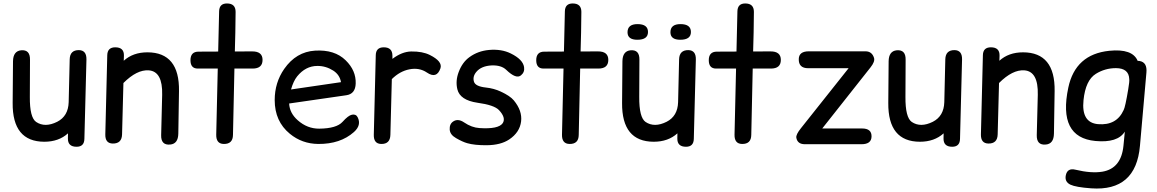

<svg xmlns="http://www.w3.org/2000/svg" viewBox="-20 -806 6644 1103"><path d="M419.9 37.1Q463.9 37.1 464.8 -8.3L476.6 -464.4Q477.5 -517.1 433.6 -518.1Q381.8 -518.6 380.4 -465.3L374.5 -218.8Q372.1 -138.7 308.6 -106.4Q238.3 -71.3 187.5 -105.5Q150.4 -131.3 151.4 -249.5L152.3 -462.9Q153.3 -521.5 101.6 -517.1Q55.7 -512.7 54.7 -454.1L52.7 -214.4Q50.8 7.8 234.4 8.3Q317.4 8.3 370.6 -40L370.1 -11.2Q369.1 37.1 419.9 37.1Z M642.1 -534.2Q597.2 -534.2 596.2 -488.8L585 -34.7Q583.5 17.6 627.4 18.6Q679.7 19.5 681.2 -33.7L689 -329.1Q766.6 -406.7 834.5 -401.9Q915 -396 911.6 -261.2L905.8 -29.8Q904.3 29.3 957.5 24.4Q1003.4 20.5 1004.4 -38.6L1008.3 -282.7Q1011.7 -504.9 827.1 -505.4Q744.1 -505.4 690.9 -457Q691.4 -471.7 691.9 -485.8Q693.4 -534.2 642.1 -534.2Z M1283.7 -786.1Q1239.7 -786.1 1238.8 -740.7L1233.4 -509.8Q1176.8 -509.3 1120.6 -509.3Q1074.2 -509.3 1074.2 -460Q1074.2 -412.1 1116.2 -412.1Q1173.3 -412.1 1231 -412.1L1222.2 -32.2Q1221.2 20 1265.1 21Q1317.9 22 1318.4 -31.2L1326.7 -412.1Q1378.9 -412.1 1431.2 -412.1Q1488.3 -412.1 1488.3 -461.9Q1488.3 -511.2 1428.2 -510.7L1329.1 -510.3Q1332.5 -613.3 1333.5 -737.8Q1333.5 -786.1 1283.7 -786.1Z M1641.1 -211.4 1969.2 -258.8Q2021.5 -266.1 2023.4 -326.2Q2025.9 -400.9 1965.8 -459.5Q1902.3 -522 1789.6 -515.1Q1681.2 -508.3 1612.8 -410.2Q1558.1 -331.5 1558.1 -231Q1558.1 -108.9 1645 -37.6Q1714.8 20 1808.1 21Q1935.1 22 2013.2 -47.4Q2057.6 -86.9 2034.7 -132.3Q2024.9 -151.9 2001.5 -147Q1980.5 -142.6 1947.8 -106Q1913.6 -67.9 1814 -66.9Q1745.6 -66.4 1690.9 -114.7Q1643.6 -156.2 1641.1 -211.4ZM1651.9 -292Q1665.5 -340.3 1687 -367.2Q1735.8 -427.2 1803.2 -427.2Q1851.6 -427.7 1894.5 -400.4Q1931.6 -376.5 1939 -334Z M2184.6 -534.2Q2139.6 -534.2 2138.7 -488.8L2127.4 -32.2Q2126 20 2169.9 21Q2221.2 22 2222.7 -31.2L2231 -351.6Q2276.9 -397 2332 -407.7Q2388.7 -418.9 2432.6 -389.2Q2488.8 -351.1 2510.3 -413.6Q2523.4 -453.1 2449.2 -490.2Q2407.2 -511.2 2342.3 -510.3Q2289.1 -509.3 2234.4 -467.8Q2234.4 -477.1 2234.4 -485.8Q2234.4 -534.2 2184.6 -534.2Z M2734.4 -70.3Q2689.5 -73.2 2646.5 -102.5Q2611.3 -126.5 2584 -108.4Q2561.5 -93.8 2563.5 -61.5Q2565.4 -32.2 2599.6 -12.7Q2637.7 9.3 2664.1 16.6Q2707 28.8 2775.4 28.3Q2856.4 27.8 2905.3 -4.9Q2965.8 -45.4 2973.6 -108.4Q2981 -169.9 2931.6 -229.5Q2910.6 -254.9 2856.9 -279.8Q2817.4 -298.3 2771 -303.2Q2711.9 -309.6 2703.1 -335.9Q2693.4 -366.2 2717.3 -394Q2745.6 -427.2 2804.7 -430.2Q2859.9 -432.1 2888.2 -404.8Q2944.8 -350.1 2972.7 -373Q2995.1 -391.1 2990.7 -420.4Q2983.9 -464.8 2914.1 -499Q2860.4 -525.4 2789.1 -519Q2725.6 -513.2 2677.2 -478Q2636.2 -448.7 2615.2 -392.6Q2595.7 -341.8 2607.4 -293Q2622.6 -230.5 2722.7 -215.8Q2819.3 -202.6 2846.7 -173.3Q2887.7 -129.4 2868.2 -98.6Q2843.8 -63 2734.4 -70.3Z M3270 -786.1Q3226.1 -786.1 3225.1 -740.7L3219.7 -509.8Q3163.1 -509.3 3106.9 -509.3Q3060.5 -509.3 3060.5 -460Q3060.5 -412.1 3102.5 -412.1Q3159.7 -412.1 3217.3 -412.1L3208.5 -32.2Q3207.5 20 3251.5 21Q3304.2 22 3304.7 -31.2L3313 -412.1Q3365.2 -412.1 3417.5 -412.1Q3474.6 -412.1 3474.6 -461.9Q3474.6 -511.2 3414.6 -510.7L3315.4 -510.3Q3318.8 -613.3 3319.8 -737.8Q3319.8 -786.1 3270 -786.1Z M3920.9 37.1Q3964.8 37.1 3965.8 -8.3L3977.5 -464.4Q3978.5 -517.1 3934.6 -518.1Q3882.8 -518.6 3881.3 -465.3L3875.5 -218.8Q3873 -138.7 3809.6 -106.4Q3739.3 -71.3 3688.5 -105.5Q3651.4 -131.3 3652.3 -249.5L3653.3 -462.9Q3654.3 -521.5 3602.5 -517.1Q3556.6 -512.7 3555.7 -454.1L3553.7 -214.4Q3551.8 7.8 3735.4 8.3Q3818.4 8.3 3871.6 -40L3871.1 -11.2Q3870.1 37.1 3920.9 37.1ZM3889.2 -667.5Q3831.5 -667.5 3831.5 -620.6Q3831.5 -577.6 3888.2 -577.6Q3949.2 -577.6 3949.2 -622.1Q3949.2 -667.5 3889.2 -667.5ZM3642.6 -667.5Q3585 -667.5 3585 -620.6Q3585 -577.6 3641.6 -577.6Q3702.6 -577.6 3702.6 -622.1Q3702.6 -667.5 3642.6 -667.5Z M4261.2 -786.1Q4217.3 -786.1 4216.3 -740.7L4210.9 -509.8Q4154.3 -509.3 4098.1 -509.3Q4051.8 -509.3 4051.8 -460Q4051.8 -412.1 4093.8 -412.1Q4150.9 -412.1 4208.5 -412.1L4199.7 -32.2Q4198.7 20 4242.7 21Q4295.4 22 4295.9 -31.2L4304.2 -412.1Q4356.4 -412.1 4408.7 -412.1Q4465.8 -412.1 4465.8 -461.9Q4465.8 -511.2 4405.8 -510.7L4306.6 -510.3Q4310.1 -613.3 4311 -737.8Q4311 -786.1 4261.2 -786.1Z M4981 -418.9Q5007.8 -452.6 5001 -473.6Q4989.3 -511.2 4951.7 -511.2H4626.5Q4570.3 -511.2 4568.8 -467.8Q4566.9 -414.1 4623 -414.1H4855L4581.1 -69.3Q4551.8 -32.7 4554.7 -15.1Q4561 22.5 4604 22.5H4929.2Q4985.4 22.5 4986.8 -21Q4988.3 -67.9 4932.6 -67.9H4703.6Z M5450.2 37.1Q5494.1 37.1 5495.1 -8.3L5506.8 -464.4Q5507.8 -517.1 5463.9 -518.1Q5412.1 -518.6 5410.6 -465.3L5404.8 -218.8Q5402.3 -138.7 5338.9 -106.4Q5268.6 -71.3 5217.8 -105.5Q5180.7 -131.3 5181.6 -249.5L5182.6 -462.9Q5183.6 -521.5 5131.8 -517.1Q5085.9 -512.7 5085 -454.1L5083 -214.4Q5081.1 7.8 5264.6 8.3Q5347.7 8.3 5400.9 -40L5400.4 -11.2Q5399.4 37.1 5450.2 37.1Z M5672.4 -534.2Q5627.4 -534.2 5626.5 -488.8L5615.2 -34.7Q5613.8 17.6 5657.7 18.6Q5710 19.5 5711.4 -33.7L5719.2 -329.1Q5796.9 -406.7 5864.7 -401.9Q5945.3 -396 5941.9 -261.2L5936 -29.8Q5934.6 29.3 5987.8 24.4Q6033.7 20.5 6034.7 -38.6L6038.6 -282.7Q6042 -504.9 5857.4 -505.4Q5774.4 -505.4 5721.2 -457Q5721.7 -471.7 5722.2 -485.8Q5723.6 -534.2 5672.4 -534.2Z M6461.4 -293Q6444.3 -190.4 6435.1 -173.8Q6394.5 -84 6288.1 -92.8Q6190.9 -101.1 6204.6 -231Q6216.3 -345.2 6275.4 -381.8Q6328.1 -414.6 6391.1 -414.6Q6464.8 -414.1 6467.3 -352.1Q6469.2 -338.4 6461.4 -293ZM6526.9 -455.6Q6520.5 -456.5 6515.6 -456.5Q6485.8 -527.8 6352.5 -514.2Q6157.7 -494.1 6117.2 -302.7Q6056.6 -16.6 6272.5 3.9Q6400.4 16.1 6441.9 -49.8L6434.1 30.8Q6421.4 161.6 6313.5 180.2Q6249.5 190.9 6158.2 168.9Q6112.3 157.7 6103 200.2Q6094.7 238.3 6129.4 254.9Q6160.2 269.5 6248.5 275.9Q6505.9 294.4 6528.8 31.7L6565.9 -389.2Q6571.3 -447.8 6526.9 -455.6Z"/></svg>

Font: Comic Relief
Style: Regular
Weight: 400
Designer: Jeff Davis
Foundry: Loudifier
Version: Version 1.200; ttfautohint (v1.8.4.7-5d5b)